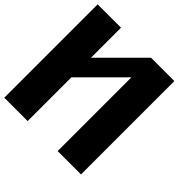

<svg xmlns="http://www.w3.org/2000/svg" viewBox="-214 -1074 1272 1272"><g transform="rotate(45 422.0 -437.5)"><path d="M500 -875H718.8V0H500V-691.4L218.8 -410.2V0H0V-875H218.8V-593.8Z"/></g></svg>

Font: CraftyPE
Style: Regular
Weight: 400
Designer: Erek Butcher
Foundry: Haunted Coop
Version: Version 0.018;April 4, 2024;FontCreator 15.0.0.2962 64-bit